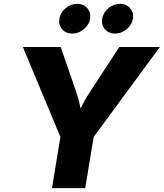

<svg xmlns="http://www.w3.org/2000/svg" viewBox="-20 -970 844 990"><path d="M248 0 291.5 -263.7 98.1 -727.5H293L370.1 -504.4Q381.8 -472.2 389.4 -439.5Q397 -406.7 403.3 -363.3H372.6Q392.6 -407.2 410.4 -439.9Q428.2 -472.7 449.2 -504.4L595.2 -727.5H804.2L462.9 -263.7L419.4 0ZM573.2 -796.9Q540.5 -796.9 521 -819.3Q501.5 -841.8 506.8 -873.5Q512.2 -905.3 539.1 -927.7Q565.9 -950.2 598.6 -950.2Q631.3 -950.2 650.9 -927.7Q670.4 -905.3 665.5 -873.5Q660.2 -841.8 633.1 -819.3Q606 -796.9 573.2 -796.9ZM352.5 -796.9Q319.8 -796.9 300.3 -819.3Q280.8 -841.8 286.1 -873.5Q291.5 -905.3 318.4 -927.7Q345.2 -950.2 377.9 -950.2Q410.6 -950.2 430.2 -927.7Q449.7 -905.3 444.3 -873.5Q439.5 -841.8 412.4 -819.3Q385.3 -796.9 352.5 -796.9Z"/></svg>

Font: Inter ExtraBold
Style: Italic
Weight: 800
Italic angle: -9.3988°
Designer: Rasmus Andersson
Foundry: rsms
Version: Version 4.001;git-66647c0bb